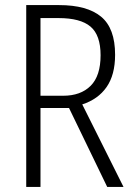

<svg xmlns="http://www.w3.org/2000/svg" viewBox="-20 -734 523 754"><path d="M212 -714Q322 -714 377 -668.5Q432 -623 432 -519Q432 -440 398.5 -392Q365 -344 303 -324L465 0H401L251 -310H139V0H83V-714ZM210 -663H139V-358H228Q297 -358 336 -397Q375 -436 375 -517Q375 -596 335.5 -629.5Q296 -663 210 -663Z"/></svg>

Font: Noto Sans Telugu Condensed Light
Style: Regular
Weight: 300
Width: 3
Designer: Jelle Bosma - Monotype Design Team
Foundry: Monotype Imaging Inc.
Version: Version 2.005; ttfautohint (v1.8.4.7-5d5b)